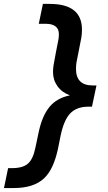

<svg xmlns="http://www.w3.org/2000/svg" viewBox="-90 -762 548 975"><path d="M-19 192.9H-69.8L-48.8 91.8H-28.8Q25.9 91.8 52 68.8Q78.1 45.9 89.8 -12.2L106.9 -92.8Q124 -173.3 161.1 -218.8Q198.2 -264.2 265.1 -277.8Q224.6 -292.5 201.9 -324.2Q179.2 -356 179.2 -396Q179.2 -411.6 181.9 -430.4Q184.6 -449.2 194.6 -499.5Q204.6 -549.8 206.8 -561.8Q209 -573.7 209 -588.9Q209 -615.2 191.7 -628.2Q174.3 -641.1 144 -641.1H106.9L127.9 -742.2H162.1Q326.2 -742.2 326.2 -611.8Q326.2 -589.8 323 -570.8Q319.8 -551.8 310.1 -504.4Q300.8 -460.9 298.3 -444.8Q295.9 -428.7 295.9 -412.1Q295.9 -328.1 380.9 -328.1H399.9L377 -220.2H357.9Q297.9 -220.2 264.6 -184.1Q233.9 -149.9 217.8 -73.2L204.1 -4.9Q181.6 98.6 134.3 143.1Q81.5 192.9 -19 192.9Z"/></svg>

Font: Cadman
Style: Bold Italic
Weight: 700
Italic angle: -12°
Designer: Paul James MIller
Foundry: High-Logic / Made with FontCreator
Version: Version 2.114;March 28, 2021;FontCreator 13.0.0.2683 64-bit